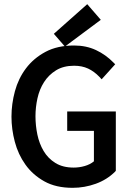

<svg xmlns="http://www.w3.org/2000/svg" viewBox="-20 -888 610 920"><path d="M302 -354H535V-70L532 -66Q493 -27 439 -7.5Q385 12 328 12Q248 12 192.5 -19Q137 -50 102 -99Q67 -148 51 -208.5Q35 -269 35 -329Q35 -390 51.5 -451Q68 -512 104.5 -560.5Q141 -609 198 -639.5Q255 -670 335 -670Q393 -670 440 -648Q487 -626 524 -588L532 -580L467 -508L456 -520Q431 -546 402 -559.5Q373 -573 335 -573Q284 -573 248.5 -551Q213 -529 191 -494.5Q169 -460 159.5 -417Q150 -374 150 -331Q150 -287 159 -243.5Q168 -200 189 -164.5Q210 -129 245.5 -107Q281 -85 333 -85Q360 -85 386 -92.5Q412 -100 430 -115V-261H302ZM398 -868 463 -793 291 -665 238 -726Z"/></svg>

Font: Codetta
Style: Bold
Weight: 700
Designer: Ulrich Proeller
Foundry: PROSA GmbH
Version: Version 2.00;September 29, 2018;FontCreator 11.5.0.2427 64-b